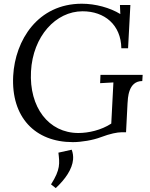

<svg xmlns="http://www.w3.org/2000/svg" viewBox="-20 -736 793 1016"><path d="M647 -36.1 654.8 -188C656.7 -214.8 657.7 -307.1 732.9 -307.1L734.9 -339.8H511.7L509.8 -295.9L580.1 -299.8L568.8 -82C515.1 -46.9 447.8 -32.2 395 -32.2C236.8 -32.2 133.8 -168.9 144 -357.9C153.8 -543.9 274.9 -676.3 417 -676.3C532.7 -676.3 620.1 -605.5 622.1 -480.5H657.7L669.9 -709.5H614.7L616.7 -661.6C562 -695.3 484.9 -716.3 413.1 -716.3C179.7 -716.3 60.1 -522.9 49.8 -335C38.1 -116.2 165 16.1 365.7 16.1C410.2 16.1 472.2 5.9 514.2 -10.3C563 -28.8 601.1 -36.1 623 -36.1ZM289.1 71.8C295.4 127.9 300.8 160.2 250 239.7L274.9 259.3C326.2 211.9 362.3 158.7 366.7 107.9C368.2 90.3 365.7 72.8 359.4 56.2Z"/></svg>

Font: Lora Italic
Style: Regular
Weight: 400
Italic angle: -3°
Designer: Olga Karpushina, Alexei Vanyashin
Foundry: Cyreal
Version: Version 1.011;PS 001.011;hotconv 1.0.70;makeotf.lib2.5.58329